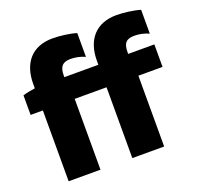

<svg xmlns="http://www.w3.org/2000/svg" viewBox="-126 -852 1011 986"><g transform="rotate(-20 380.0 -359.0)"><path d="M86 0H260V-387H434V0H608V-387H740V-510H597V-520C597 -571 616 -587 659 -587C683 -587 710 -582 737 -570V-700C702 -711 646 -718 608 -718C496 -718 434 -647 434 -532V-510H248V-518C248 -569 267 -587 310 -587C334 -587 362 -582 388 -570V-700C354 -711 297 -718 259 -718C147 -718 86 -647 86 -532V-508C64 -505 38 -500 19 -494V-387H86Z"/></g></svg>

Font: Fixel Display ExtraBold
Style: Regular
Weight: 800
Designer: AlfaBravo + MacPaw
Foundry: Kyrylo Tkachov, Marchela Mozhyna, Serhii Makarenko, Maria Weinstein, Zakhar Kryvoshyya
Version: Version 1.211